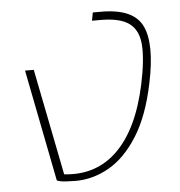

<svg xmlns="http://www.w3.org/2000/svg" viewBox="-45 -583 596 635"><g transform="rotate(-5 253.5 -265.0)"><path d="M181 10Q170 10 150 9Q130 8 119 3L46 -368H75L145 -15Q251 -3 322.5 -73.5Q394 -144 425 -290Q442 -370 438.5 -419Q435 -468 404.5 -490.5Q374 -513 310 -513H281L286 -540H314Q421 -540 450 -479.5Q479 -419 452 -291Q430 -184 388 -117.5Q346 -51 292.5 -20.5Q239 10 181 10Z"/></g></svg>

Font: Kanit Thin
Style: Italic
Weight: 250
Italic angle: -12°
Designer: Katatrad Team
Foundry: CadsonDemak
Version: Version 2.000; ttfautohint (v1.8.3)